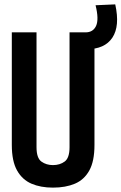

<svg xmlns="http://www.w3.org/2000/svg" viewBox="-20 -848 555 878"><path d="M34 -185V-700H147V-175Q147 -125 169.5 -109Q192 -93 222 -93Q254 -93 276 -109.5Q298 -126 298 -175V-700H412V-185Q412 -111 388.5 -68.5Q365 -26 322.5 -8Q280 10 222 10Q166 10 124 -8Q82 -26 58 -68.5Q34 -111 34 -185ZM365 -623V-700H371Q406 -700 419.5 -730Q433 -760 417 -824L507 -828Q529 -729 494 -676Q459 -623 376 -623Z"/></svg>

Font: Georama Condensed SemiBold
Style: Regular
Weight: 600
Width: 3
Designer: Jean-Baptiste Levee
Foundry: Production Type
Version: Version 1.000